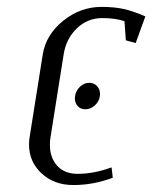

<svg xmlns="http://www.w3.org/2000/svg" viewBox="-20 -532 438 552"><path d="M63.5 -116.2Q63.5 -126 64.9 -136.2L103 -376Q112.3 -432.6 161.9 -472.4Q211.4 -512.2 272 -512.2Q308.6 -512.2 335.9 -506.1Q363.3 -500 397.9 -484.9L370.1 -408.2L341.8 -416L337.9 -471.2Q311 -480 273.9 -480Q231.4 -480 200.7 -450.2Q169.9 -420.4 163.1 -376L125 -136.2Q123.5 -126 123.5 -115.7Q123.5 -78.6 144.5 -55.4Q165.5 -32.2 203.1 -32.2Q250 -32.2 300.8 -50.8L304.2 -21Q248.5 0 190.9 0Q135.7 0 99.6 -33.4Q63.5 -66.9 63.5 -116.2ZM195.3 -249.5Q195.3 -253.9 195.8 -255.9Q198.2 -271.5 210 -282.7Q221.7 -293.9 236.8 -293.9Q250 -293.9 258.8 -284.7Q267.6 -275.4 267.6 -261.7Q267.6 -257.8 267.1 -255.9Q265.1 -240.2 252.7 -229Q240.2 -217.8 225.1 -217.8Q211.9 -217.8 203.6 -226.8Q195.3 -235.8 195.3 -249.5Z"/></svg>

Font: Gawaa
Style: Italic
Weight: 400
Designer: T. Christopher White
Version: Version 1.0